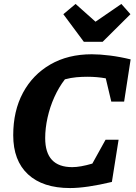

<svg xmlns="http://www.w3.org/2000/svg" viewBox="-20 -942 687 973"><path d="M335 11Q197 11 122 -58.5Q47 -128 47 -257Q47 -380 96.5 -472Q146 -564 235.5 -615.5Q325 -667 445 -667Q486 -667 537.5 -660.5Q589 -654 642 -641L609 -427H544L516 -545Q472 -553 422 -553Q395 -553 367 -550.5Q339 -548 309 -540Q278 -500 255.5 -450Q233 -400 221 -346Q209 -292 209 -242Q209 -95 346 -95Q387 -95 448 -113L515 -234H581L547 -20Q417 11 335 11ZM405 -730 301 -870 363 -922 464 -832 595 -922 641 -870 500 -730Z"/></svg>

Font: Piazzolla
Style: Bold Italic
Weight: 700
Italic angle: -11.3°
Designer: Juan Pablo del Peral
Foundry: Huerta Tipografica
Version: Version 1.330